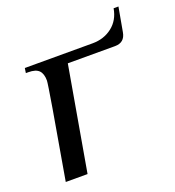

<svg xmlns="http://www.w3.org/2000/svg" viewBox="-109 -657 680 745"><g transform="rotate(-20 231.0 -285.0)"><path d="M103 -395Q103 -423 90 -436.5Q77 -450 46 -450H36L39 -470H319Q366 -470 400 -496.5Q434 -523 442 -570H462L444 -470Q437 -430 397 -430H202L127 0H37Q103 -376 103 -395Z"/></g></svg>

Font: Philosopher
Style: Italic
Weight: 400
Italic angle: -10°
Designer: Jovanny Lemonad
Foundry: Jovanny Lemonad
Version: Version 2.000